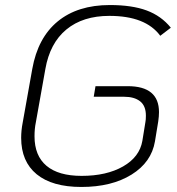

<svg xmlns="http://www.w3.org/2000/svg" viewBox="-20 -731 702 762"><path d="M64 -184Q64 -213 70 -244L108 -457Q130 -581 209 -646Q288 -711 416 -711Q504 -711 562 -689.5Q620 -668 658 -621L616 -589Q558 -668 414 -668Q309 -668 243.5 -614Q178 -560 160 -457L122 -244Q117 -220 117 -190Q117 -113 164.5 -73Q212 -33 304 -33Q403 -33 468.5 -70.5Q534 -108 545 -172L557 -246Q559 -255 559 -272Q559 -311 536 -329Q513 -347 473 -347H352L359 -389H487Q611 -389 611 -286Q611 -269 608 -249L595 -170Q581 -87 502 -38Q423 11 303 11Q187 11 125.5 -39.5Q64 -90 64 -184Z"/></svg>

Font: KoHo Light
Style: Italic
Weight: 300
Italic angle: -10°
Version: Version 1.000; ttfautohint (v1.6)